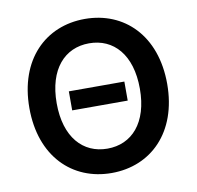

<svg xmlns="http://www.w3.org/2000/svg" viewBox="-82 -822 939 917"><g transform="rotate(-10 387.5 -363.5)"><path d="M522 -409.8H252.8V-317.5H522ZM53.3 -363.6C53.3 -128.9 196.4 9.9 387.4 9.9C578.1 9.9 721.6 -128.6 721.6 -363.6C721.6 -598.7 578.1 -737.2 387.4 -737.2C196.4 -737.2 53.3 -598.7 53.3 -363.6ZM185.7 -363.6C185.7 -529.1 269.2 -619 387.4 -619C506 -619 589.1 -529.1 589.1 -363.6C589.1 -198.2 506 -108.3 387.4 -108.3C269.2 -108.3 185.7 -198.2 185.7 -363.6Z"/></g></svg>

Font: Margiela Sans Semi Bold
Style: Regular
Weight: 600
Designer: Stefan Endress, Andreas Faust
Version: Version 1.100;FEAKit 1.0